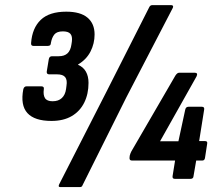

<svg xmlns="http://www.w3.org/2000/svg" viewBox="-20 -708 873 760"><path d="M183.7 -229.3Q116.9 -229.3 88.5 -260.4Q60.2 -291.6 72.3 -355Q75.5 -366.3 85.1 -366.3H143.3Q155.5 -366.3 153.5 -355Q150.3 -332.3 158 -319.8Q165.7 -307.2 188.3 -307.2Q211.4 -307.2 224.8 -319.9Q238.3 -332.5 241.5 -355.7L243.1 -368.2Q246.9 -391.4 238 -402.6Q229.1 -413.7 206 -413.7H175.1Q163.7 -413.7 165.1 -425.1L173.1 -473.4Q175.1 -485.4 185.9 -485.4H212.6Q235 -485.4 247.4 -497.1Q259.7 -508.8 262.9 -532.9L264.5 -543.7Q267.1 -564.4 258.7 -574.1Q250.3 -583.8 229 -583.8Q205.2 -583.8 195.2 -571.6Q185.3 -559.3 181.5 -538.3Q181.5 -526.3 169.7 -526.3H112.1Q101.9 -526.3 103.1 -537.9Q107.4 -596.8 141.2 -629.3Q175.1 -661.8 242.2 -661.8Q298.3 -661.8 326.3 -638.2Q354.4 -614.6 354.4 -571.6Q354.4 -535.9 338.4 -504.3Q322.4 -472.8 289.2 -452.8V-451.4Q309.6 -442.8 320 -424.5Q330.4 -406.2 330.4 -380Q330.4 -336.1 313.5 -301.9Q296.6 -267.7 264 -248.5Q231.3 -229.3 183.7 -229.3ZM219 32.6Q208.6 32.6 214.4 21.2L402.1 -346.4L571.3 -680.6Q575.3 -687.6 582.1 -687.6H658.4Q662.8 -687.6 664.6 -684.7Q666.4 -681.8 664 -676.8L480.2 -322.8L306.5 25.6Q304.7 32.6 295.5 32.6ZM672.2 0Q661.2 0 663.2 -11.4L673 -72.5H502.4Q491.4 -72.5 492.8 -84.5L493.6 -92Q496 -101.4 500 -108.8L674.2 -408.8Q681.6 -420 688.5 -420H752.1Q757.9 -420 759.6 -416.2Q761.3 -412.4 757.9 -405.4L613.5 -148.7H686.2L713.2 -274Q715.6 -285.4 726.1 -285.4H779.2Q790.1 -285.4 788.1 -274L768.3 -149.5H792Q802.4 -149.5 800 -138.5L791.6 -83.9Q790.2 -72.5 780.8 -72.5H756.6L746.1 -11.4Q745.7 0 733.8 0Z"/></svg>

Font: Sofia Sans Condensed
Style: Italic
Weight: 400
Italic angle: -9°
Designer: Botio Nikoltchev, Ani Petrova
Foundry: lettersoup
Version: Version 4.101